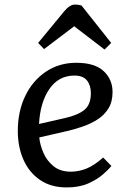

<svg xmlns="http://www.w3.org/2000/svg" viewBox="-20 -807 566 841"><path d="M314 -532Q395 -532 434 -495.5Q473 -459 473 -404Q473 -361 455 -332Q437 -303 407.5 -284Q378 -265 343 -253Q308 -241 274 -233L152 -205Q155 -173 170 -138Q185 -103 214.5 -79Q244 -55 290 -55Q325 -55 358.5 -68.5Q392 -82 432 -117L468 -80Q457 -66 431.5 -43.5Q406 -21 366.5 -3.5Q327 14 272 14Q203 14 155 -19Q107 -52 82.5 -108Q58 -164 58 -233Q58 -319 90.5 -386.5Q123 -454 181 -493Q239 -532 314 -532ZM378 -399Q378 -433 361 -454.5Q344 -476 306 -476Q237 -476 196.5 -417.5Q156 -359 151 -264L265 -290Q322 -303 350 -326Q378 -349 378 -399ZM467 -619 438 -590 305 -692 173 -592 147 -619 260 -756Q285 -787 308 -787Q324 -787 337 -783Z"/></svg>

Font: Literata 7pt
Style: Italic
Weight: 400
Italic angle: -2°
Designer: Latin by Veronika Burian and Jose Scaglione. Greek by Irene Vlachou. Cyrillic by Vera Evstafieva
Foundry: TypeTogether
Version: Version 3.002